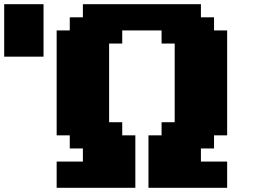

<svg xmlns="http://www.w3.org/2000/svg" viewBox="-20 -895 1227 915"><path d="M687.5 0H1062.5V-125H937.5V-187.5H1000V-250H1062.5V-750H1000V-812.5H937.5V-875H375V-812.5H312.5V-750H250V-250H312.5V-187.5H375V-125H250V0H625V-250H562.5V-312.5H500V-687.5H562.5V-750H750V-687.5H812.5V-312.5H750V-250H687.5ZM0 -625H187.5V-875H0Z"/></svg>

Font: Faithful 32x
Style: Bold
Weight: 400
Foundry: Faithful Resource Pack
Version: Version 1.0; January 27, 2023